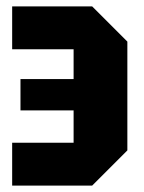

<svg xmlns="http://www.w3.org/2000/svg" viewBox="-20 -580 450 600"><path d="M268 0H18V-134H210V-235H44V-333H210V-426H18V-560H268L378 -450V-110Z"/></svg>

Font: Tektur Condensed
Style: Bold
Weight: 700
Width: 3
Designer: Adam Jagosz
Foundry: Adam Jagosz
Version: Version 1.005;gftools[0.9.30]